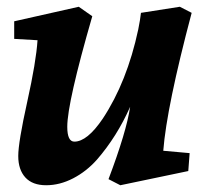

<svg xmlns="http://www.w3.org/2000/svg" viewBox="-20 -530 615 568"><path d="M91 -411 22 -415V-467L213 -510L253 -482Q179 -226 179 -155Q179 -111 200 -111Q238 -111 284 -179Q356 -288 389 -443Q395 -473 397 -492L512 -510L547 -492Q473 -213 463 -84L541 -77L537 -24L336 18L301 0Q354 -140 365 -214Q326 -126 267 -58Q236 -23 196.5 -2.5Q157 18 116.5 18Q76 18 55 -5Q34 -28 34 -68.5Q34 -109 60.5 -228.5Q87 -348 91 -411Z"/></svg>

Font: Andada
Style: Bold Italic
Weight: 700
Italic angle: -8.29999°
Designer: Carolina Giovagnoli
Foundry: Carolina Giovagnoli
Version: Version 1.003